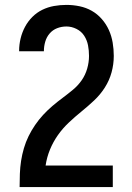

<svg xmlns="http://www.w3.org/2000/svg" viewBox="-20 -763 540 783"><path d="M60 0V-1Q60 -27 61 -54Q62 -81 66 -107Q70 -133 77.5 -158.5Q85 -184 96.5 -207.5Q108 -231 123 -253Q138 -275 156 -294.5Q174 -314 194 -331Q214 -348 235.5 -364Q257 -380 277.5 -397Q298 -414 313 -435.5Q328 -457 335.5 -483Q343 -509 343 -535Q343 -557 339 -578Q335 -599 323.5 -617Q312 -635 292 -645Q272 -655 251 -655Q231 -655 213 -648Q195 -641 182.5 -626.5Q170 -612 164.5 -593Q159 -574 159 -555V-554H58V-556Q58 -581 64 -606Q70 -631 82 -653.5Q94 -676 112 -694Q130 -712 152.5 -723Q175 -734 200 -738.5Q225 -743 251 -743Q278 -743 304.5 -737.5Q331 -732 354 -719Q377 -706 395 -685.5Q413 -665 424 -640.5Q435 -616 439.5 -589Q444 -562 444 -535Q444 -501 435 -468Q426 -435 407.5 -406Q389 -377 364 -353.5Q339 -330 312.5 -308.5Q286 -287 261 -263.5Q236 -240 216.5 -212.5Q197 -185 184 -153.5Q171 -122 166 -88H440V0Z"/></svg>

Font: Iosevka Curly Semibold
Style: Regular
Weight: 600
Monospace: yes
Designer: Belleve Invis
Foundry: Belleve Invis
Version: Version 22.1.2; ttfautohint (v1.8.4)